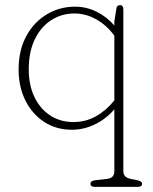

<svg xmlns="http://www.w3.org/2000/svg" viewBox="-20 -495 598 748"><path d="M349.5 233Q332.5 233 332.5 221Q332.5 209.5 351.5 207L396.5 202Q425.5 199 425.5 172V-69Q392.5 -31 349.2 -10.2Q306 10.5 260.5 10.5Q199 10.5 152.2 -20Q105.5 -50.5 79 -103.5Q52.5 -156.5 52.5 -224Q52.5 -299.5 82.5 -354.5Q112.5 -409.5 162.5 -439.2Q212.5 -469 272.5 -469Q317 -469 357 -449Q397 -429 425.5 -395.5V-411L433.5 -462Q435.5 -475 447.5 -475Q460.5 -475 460.5 -458V172Q460.5 196.5 489.5 202L514.5 207Q533.5 211 533.5 221Q533.5 233 516.5 233ZM92 -225.5Q92 -162.5 114.5 -116.2Q137 -70 176.2 -44.8Q215.5 -19.5 266 -19.5Q314 -19.5 354.2 -42.2Q394.5 -65 425.5 -104V-356Q395.5 -397 354.8 -419.8Q314 -442.5 269.5 -442.5Q220.5 -442.5 180 -416.8Q139.5 -391 115.8 -342.2Q92 -293.5 92 -225.5Z"/></svg>

Font: Fraunces 9pt S100 Thin
Style: Regular
Weight: 100
Version: Version 1.000; ttfautohint (v1.8.3)